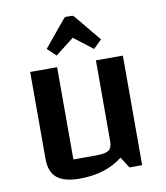

<svg xmlns="http://www.w3.org/2000/svg" viewBox="-82 -784 744 863"><g transform="rotate(-10 290.0 -352.5)"><path d="M499 -500V0H441L409 -50Q369 -19 320.5 -4Q272 11 212 11Q142 11 109 -16.5Q76 -44 76 -103V-500H199V-79H302Q345 -79 360.5 -90Q376 -101 376 -130V-500ZM206 -552 167 -589 267 -710Q272 -716 278 -716H304Q310 -716 315 -710L415 -589L377 -552L291 -618Z"/></g></svg>

Font: Changa ExtraLight Medium
Style: Regular
Weight: 500
Version: Version 3.002; ttfautohint (v1.8.2)